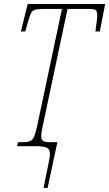

<svg xmlns="http://www.w3.org/2000/svg" viewBox="-20 -734 548 964"><path d="M199 210Q212 140 221.5 98Q231 56 230.5 35Q230 14 214 7Q198 0 159 0H66L70 -20H93Q118 -20 131.5 -26Q145 -32 152.5 -51Q160 -70 168 -108L291 -689H197Q169 -689 155.5 -685Q142 -681 135 -666Q128 -651 119 -619L107 -576H85L119 -714H508L481 -576H459Q468 -635 468 -657Q468 -680 459 -684.5Q450 -689 430 -689H319L196 -108Q192 -89 189.5 -75Q187 -61 187 -51Q187 -32 197.5 -26Q208 -20 233 -20H268L219 210Z"/></svg>

Font: Noto Serif ExtraCondensed Thin
Style: Italic
Weight: 100
Width: 2
Italic angle: -12°
Designer: Monotype Design Team
Foundry: Monotype Imaging Inc.
Version: Version 2.013